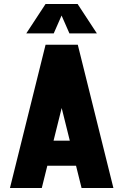

<svg xmlns="http://www.w3.org/2000/svg" viewBox="-20 -945 620 965"><path d="M183 -112V-238H439V-112ZM369 -720 190 0H30L209 -720ZM371 -720 550 0H390L211 -720ZM209 -925H315L250 -777H112ZM370 -925 467 -777H329L264 -925Z"/></svg>

Font: Akshar Light
Style: Regular
Weight: 300
Designer: Tall Chai
Foundry: Tall Chai
Version: Version 1.100